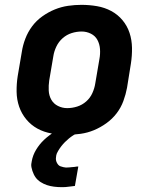

<svg xmlns="http://www.w3.org/2000/svg" viewBox="-20 -548 640 792"><path d="M257 8Q224 8 192.5 2.5Q161 -3 134.5 -17.5Q108 -32 88.5 -55.5Q69 -79 59 -108Q49 -137 48.5 -169.5Q48 -202 53 -234L70 -334Q74 -361 84.5 -388.5Q95 -416 112.5 -439.5Q130 -463 154.5 -480.5Q179 -498 206 -509Q233 -520 261 -524Q289 -528 316 -528Q349 -528 380.5 -522.5Q412 -517 439 -502.5Q466 -488 485.5 -464.5Q505 -441 514.5 -412Q524 -383 524.5 -350.5Q525 -318 520 -286L504 -186Q499 -159 489 -131.5Q479 -104 461 -80.5Q443 -57 418.5 -39.5Q394 -22 367.5 -11Q341 0 312.5 4Q284 8 257 8ZM257 -102Q278 -102 298.5 -108.5Q319 -115 335.5 -129.5Q352 -144 361 -164Q370 -184 373 -204L390 -304Q394 -325 392.5 -345.5Q391 -366 382 -383Q373 -400 355 -409Q337 -418 317 -418Q296 -418 275.5 -411.5Q255 -405 238.5 -390.5Q222 -376 212.5 -356Q203 -336 200 -316L183 -216Q180 -195 181 -174.5Q182 -154 191.5 -137Q201 -120 219 -111Q237 -102 257 -102ZM233 224Q218 224 202.5 222Q187 220 173.5 215.5Q160 211 147.5 203Q135 195 127 184Q119 173 113.5 156.5Q108 140 109 129L111 117Q113 105 117.5 93Q122 81 129 69.5Q136 58 144 48Q152 38 161.5 29Q171 20 183.5 10.5Q196 1 203 -3L212 -8H303L302 0Q292 4 282.5 10Q273 16 264.5 23Q256 30 248 38Q240 46 233 55Q226 64 219.5 75Q213 86 212 93L211 101Q210 107 211 112.5Q212 118 214.5 123Q217 128 220.5 132Q224 136 229.5 138Q235 140 241.5 141.5Q248 143 251 143H256Q261 143 266 142.5Q271 142 276 141.5Q281 141 287.5 140.5Q294 140 297 139H303L289 219Q283 220 277 220.5Q271 221 264.5 222Q258 223 251 223.5Q244 224 240 224Z"/></svg>

Font: Iosevka Aile Extrabold Oblique
Style: Regular
Weight: 800
Italic angle: -9°
Designer: Belleve Invis
Foundry: Belleve Invis
Version: Version 31.1.0; ttfautohint (v1.8.4)